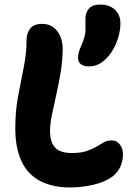

<svg xmlns="http://www.w3.org/2000/svg" viewBox="-20 -815 580 844"><path d="M289.2 9Q209.2 9 155 -20.2Q100.8 -49.4 74 -107.4Q47.2 -165.4 47.2 -251Q47.2 -326 59.7 -392.6Q72.2 -459.2 84.4 -519.9Q96.6 -580.6 96.6 -634.8Q96.6 -668 112.1 -689Q127.6 -710 165.8 -710Q196.4 -710 216.3 -693.9Q236.2 -677.8 245.9 -653.3Q255.6 -628.8 255.6 -604Q255.6 -553 247.3 -501.2Q239 -449.4 227.8 -400.7Q216.6 -352 208.3 -310.6Q200 -269.2 200 -238.4Q200 -191 221.9 -166.7Q243.8 -142.4 295.4 -142.4Q335.8 -142.4 360.9 -151Q386 -159.6 403.4 -170.1Q420.8 -180.6 436.1 -189.2Q451.4 -197.8 472 -197.8Q493.8 -197.8 507.2 -179.2Q520.6 -160.6 520.6 -137.4Q520.6 -110.2 510.3 -85.2Q500 -60.2 476.6 -40.6Q441.8 -14.6 390.4 -2.8Q339 9 289.2 9ZM372.8 -523.2Q323 -523.2 323 -561.6Q323 -572.4 326.1 -584.1Q329.2 -595.8 337.4 -615.2Q356 -656.8 355.8 -682.7Q355.6 -708.6 355.6 -732Q355.6 -759.6 371 -777.3Q386.4 -795 419.8 -795Q460.6 -795 485 -772.5Q509.4 -750 509.4 -712.6Q509.4 -680.6 498.9 -647.2Q488.4 -613.8 469.9 -585.6Q451.4 -557.4 426.5 -540.3Q401.6 -523.2 372.8 -523.2Z"/></svg>

Font: Shantell Sans Light
Style: Regular
Weight: 300
Designer: Stephen Nixon, Anya Danilova, Shantell Martin
Foundry: Arrow Type
Version: Version 1.011;[c5ecc13dd]